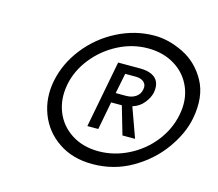

<svg xmlns="http://www.w3.org/2000/svg" viewBox="-93 -758 985 867"><g transform="rotate(15 399.5 -324.5)"><path d="M141 -325Q158 -411 215.5 -484Q273 -557 356 -599Q439 -641 528 -641Q595 -641 664 -607Q733 -573 772.5 -501.5Q812 -430 792 -325Q778 -252 725.5 -178.5Q673 -105 589.5 -56.5Q506 -8 405 -8Q313 -8 247 -52.5Q181 -97 153 -170Q125 -243 141 -325ZM729 -325Q743 -395 719 -453Q695 -511 641 -544.5Q587 -578 515 -578Q442 -578 375.5 -543.5Q309 -509 263 -451Q217 -393 204 -325Q191 -256 214 -198Q237 -140 290.5 -105.5Q344 -71 417 -71Q489 -71 556 -104.5Q623 -138 669 -196Q715 -254 729 -325ZM400 -481H503Q536 -481 558 -470.5Q580 -460 588 -440Q596 -420 591 -392Q586 -368 566 -342.5Q546 -317 513 -307L563 -168H504L466 -299H416L391 -168H340ZM541 -392Q546 -414 532.5 -427Q519 -440 492 -440H444L425 -345H473Q500 -345 518.5 -357.5Q537 -370 541 -392Z"/></g></svg>

Font: Teachers[wght] Italic
Style: Regular
Weight: 400
Designer: Alfredo Marco Pradil & Chank Diesel
Version: Version 1.000;Glyphs 3.1.2 (3151)